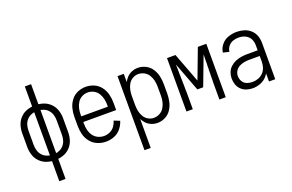

<svg xmlns="http://www.w3.org/2000/svg" viewBox="-111 -1160 2722 1790"><g transform="rotate(-20 1250.0 -265.0)"><path d="M219 205V6Q194 3 170 -5Q131 -18 102 -47Q73 -76 60 -115Q47 -154 47 -195V-335Q47 -376 60 -415Q73 -454 102 -483Q131 -512 170 -525Q194 -533 219 -536V-735H281V-536Q306 -533 330 -525Q369 -512 398 -483Q427 -454 440 -415Q453 -376 453 -335V-195Q453 -154 440 -115Q427 -76 398 -47Q369 -18 330 -5Q306 3 281 6V205ZM219 -51V-479Q206 -477 194 -472Q166 -463 146 -441Q126 -419 118 -391.5Q110 -364 110 -335V-195Q110 -166 118 -138.5Q126 -111 146 -89Q166 -67 194 -58Q206 -53 219 -51ZM281 -51Q294 -53 306 -58Q334 -67 354 -89Q374 -111 382 -138.5Q390 -166 390 -195V-335Q390 -364 382 -391.5Q374 -419 354 -441Q334 -463 306 -472Q294 -477 281 -479Z M757 8Q714 8 673.5 -8.5Q633 -25 605.5 -59Q578 -93 567 -135Q556 -177 556 -220V-310Q556 -352 566.5 -393.5Q577 -435 603 -469.5Q629 -504 668.5 -521Q708 -538 750 -538Q792 -538 831.5 -521Q871 -504 897 -469.5Q923 -435 933.5 -393.5Q944 -352 944 -310V-237H618V-220Q618 -189 625 -158.5Q632 -128 650 -101.5Q668 -75 697 -61.5Q726 -48 757 -48Q787 -48 815.5 -61Q844 -74 862 -99Q880 -124 888 -153L945 -130Q933 -90 905.5 -56.5Q878 -23 838.5 -7.5Q799 8 757 8ZM618 -293H882V-310Q882 -340 875.5 -370Q869 -400 852.5 -426.5Q836 -453 808.5 -467.5Q781 -482 750 -482Q719 -482 691.5 -467.5Q664 -453 647.5 -426.5Q631 -400 624.5 -370Q618 -340 618 -310Z M1064 205V-530H1126V-448Q1137 -470 1154 -489Q1175 -513 1205 -525.5Q1235 -538 1267 -538Q1308 -538 1345 -519Q1382 -500 1404.5 -465Q1427 -430 1435.5 -390.5Q1444 -351 1444 -310V-220Q1444 -179 1435.5 -139.5Q1427 -100 1404.5 -65Q1382 -30 1345 -11Q1308 8 1267 8Q1235 8 1205 -4.5Q1175 -17 1154 -41Q1137 -60 1126 -82V205ZM1251 -48Q1281 -48 1308.5 -62.5Q1336 -77 1352.5 -103.5Q1369 -130 1375.5 -160Q1382 -190 1382 -220V-310Q1382 -340 1375.5 -370Q1369 -400 1352.5 -426.5Q1336 -453 1308.5 -467.5Q1281 -482 1251 -482Q1221 -482 1194.5 -466.5Q1168 -451 1153 -425Q1138 -399 1132 -369.5Q1126 -340 1126 -310V-220Q1126 -190 1132 -160.5Q1138 -131 1153 -105Q1168 -79 1194.5 -63.5Q1221 -48 1251 -48Z M1555 0V-530H1581H1639L1750 -236L1861 -530H1919H1945V0H1882V-106V-116V-126V-136V-155V-170L1883 -190V-200V-210V-219V-224V-234V-244L1884 -249V-259V-269V-283V-293L1885 -303V-308V-318V-323V-333V-338L1886 -348V-357V-367V-377V-382V-392L1887 -417V-426V-436V-445L1779 -159H1721L1613 -445V-436V-426V-417L1614 -407V-397V-392V-382V-377V-367V-348L1615 -338V-333V-323V-318V-308V-303L1616 -293V-283V-279V-269V-259L1617 -244V-234V-224V-219V-210V-200V-190L1618 -170V-155V-136V-126V-116V-106V0Z M2212 8Q2181 8 2151 -1.5Q2121 -11 2098.5 -33Q2076 -55 2066 -84.5Q2056 -114 2056 -144.5Q2056 -175 2067 -204Q2078 -233 2100.5 -254Q2123 -275 2150.5 -287Q2178 -299 2208 -304Q2238 -309 2269 -309H2374V-361Q2374 -385 2365.5 -409Q2357 -433 2338.5 -450Q2320 -467 2296 -474.5Q2272 -482 2247 -482Q2218 -482 2190 -472.5Q2162 -463 2143.5 -439Q2125 -415 2122 -386L2062 -400Q2067 -442 2095 -476Q2123 -510 2164 -524Q2205 -538 2247 -538Q2284 -538 2319.5 -527.5Q2355 -517 2383 -492Q2411 -467 2423.5 -432Q2436 -397 2436 -361V0H2374V-80Q2365 -65 2353 -51Q2327 -21 2289 -6.5Q2251 8 2212 8ZM2228 -48Q2258 -48 2286 -58Q2314 -68 2335 -89.5Q2356 -111 2365 -139.5Q2374 -168 2374 -198V-253H2269Q2243 -253 2217 -248Q2191 -243 2168 -230.5Q2145 -218 2131.5 -195Q2118 -172 2118 -146Q2118 -118 2132.5 -93Q2147 -68 2173.5 -58Q2200 -48 2228 -48Z"/></g></svg>

Font: Iosevka SS01 Light
Style: Regular
Weight: 300
Monospace: yes
Designer: Belleve Invis
Foundry: Belleve Invis
Version: 2.3.3; ttfautohint (v1.8.3)